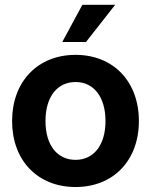

<svg xmlns="http://www.w3.org/2000/svg" viewBox="-20 -751 616 783"><path d="M288.1 11.7C442.4 11.7 546.4 -96.7 546.4 -257.3C546.4 -418.5 442.4 -527.3 288.1 -527.3C133.8 -527.3 29.3 -418.5 29.3 -257.3C29.3 -96.2 133.8 11.7 288.1 11.7ZM288.1 -99.1C213.9 -99.1 165.5 -158.2 165.5 -257.3C165.5 -356.9 213.9 -416.5 288.1 -416.5C361.8 -416.5 410.2 -356.4 410.2 -257.3C410.2 -158.7 361.8 -99.1 288.1 -99.1ZM233.9 -579.6H330.6L449.7 -731.4H315.9Z"/></svg>

Font: Raveo Display Display SemiBold
Style: Regular
Weight: 600
Designer: Jakub Foglar, Rasmus Andersson (Inter)
Foundry: Jakubfoglar.com
Version: Version 1.100;Glyphs 3.2.3 (3260)